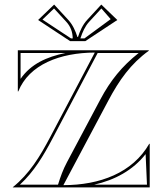

<svg xmlns="http://www.w3.org/2000/svg" viewBox="-20 -820 720 840"><path d="M318.9 -658C310.3 -684.2 298.3 -711.7 278.8 -732.8L216.9 -800L146.7 -732.5L286.9 -640H353.1L493.3 -732.5L423.1 -800L361.2 -732.8C341.7 -711.7 329.7 -684.2 321.1 -658ZM349.5 -652H331.8L332.5 -654.2C340.9 -679.7 352.4 -705.6 370 -724.7L423.6 -782.9L464.2 -736.3ZM290.5 -652 165.8 -734.3 216.4 -782.9 270 -724.7C288.9 -704.2 297.7 -680.1 298.2 -652ZM631 -600H58V-420H60C107 -537.9 243.8 -589.7 394.7 -590L200 -221C154.1 -134 109 -60 36 -1V0H635V-191H633C560.2 -64.1 417.1 -10 257.3 -10L454 -380C501.5 -469.4 552 -541 631 -598ZM265.8 -588C184.3 -571.1 115.1 -540.2 70 -475L70 -588ZM391.7 -12C482.6 -32.3 561.9 -75.4 617.1 -145.8L623 -12ZM407.2 -588H586.5C513.8 -530.4 463.1 -467.8 419.5 -385.8L273.1 -110.5C255.6 -77.6 244.8 -47.7 233.8 -12H67C129.4 -69.8 169.4 -137.5 210.6 -215.4Z"/></svg>

Font: Sortefax
Style: Medium
Weight: 500
Designer: gluk
Foundry: gluk
Version: Version 0.261